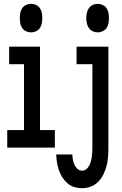

<svg xmlns="http://www.w3.org/2000/svg" viewBox="-20 -775 640 1008"><path d="M143 -605Q129 -605 116.5 -611Q104 -617 96.5 -628Q89 -639 86.5 -652.5Q84 -666 84 -680Q84 -694 86.5 -707.5Q89 -721 96.5 -732Q104 -743 116.5 -749Q129 -755 143 -755Q157 -755 169.5 -749Q182 -743 189.5 -732Q197 -721 199.5 -707.5Q202 -694 202 -680Q202 -666 199.5 -652.5Q197 -639 189.5 -628Q182 -617 169.5 -611Q157 -605 143 -605ZM18 0V-92H106V-438H28V-530H190V-92H268V0ZM493 -605Q479 -605 466.5 -611Q454 -617 446.5 -628Q439 -639 436 -652.5Q433 -666 433 -680Q433 -694 436 -707.5Q439 -721 446.5 -732Q454 -743 466.5 -749Q479 -755 493 -755Q506 -755 519 -749Q532 -743 539.5 -732Q547 -721 549.5 -707.5Q552 -694 552 -680Q552 -666 549.5 -652.5Q547 -639 539.5 -628Q532 -617 519 -611Q506 -605 493 -605ZM411 213Q390 213 370 207Q350 201 334 187Q318 173 307 155.5Q296 138 289 118Q282 98 279 77.5Q276 57 275 36H360Q360 49 362.5 63Q365 77 370.5 89.5Q376 102 386.5 111.5Q397 121 411 121Q423 121 432.5 113.5Q442 106 447.5 96Q453 86 456.5 74.5Q460 63 461.5 51.5Q463 40 464 28.5Q465 17 465 5V-438H382V-530H549V5Q549 28 547 51.5Q545 75 539 97.5Q533 120 522.5 141.5Q512 163 495.5 179.5Q479 196 457 204.5Q435 213 411 213Z"/></svg>

Font: Iosevka Curly SmBdEx
Style: Regular
Weight: 600
Width: 7
Monospace: yes
Designer: Belleve Invis
Foundry: Belleve Invis
Version: Version 11.1.0; ttfautohint (v1.8.3)